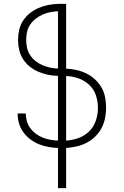

<svg xmlns="http://www.w3.org/2000/svg" viewBox="-20 -755 640 990"><path d="M279 215V8Q254 7 229 2.5Q204 -2 180.5 -11.5Q157 -21 136.5 -36.5Q116 -52 101 -72.5Q86 -93 78.5 -117.5Q71 -142 71 -167V-170H113V-168Q113 -148 119 -128.5Q125 -109 137 -93Q149 -77 165.5 -65Q182 -53 200.5 -45.5Q219 -38 239 -34.5Q259 -31 279 -30V-364Q253 -364 227.5 -369.5Q202 -375 178 -385Q154 -395 133.5 -411.5Q113 -428 99 -450Q85 -472 79 -497.5Q73 -523 73 -549Q73 -575 79 -601Q85 -627 99 -648.5Q113 -670 133.5 -686.5Q154 -703 178 -713.5Q202 -724 227.5 -729Q253 -734 279 -735H321V-401Q348 -400 374.5 -394Q401 -388 425.5 -376Q450 -364 470 -345.5Q490 -327 503.5 -303.5Q517 -280 522 -253Q527 -226 527 -199Q527 -172 521.5 -145Q516 -118 503 -93.5Q490 -69 470 -50Q450 -31 426 -18.5Q402 -6 375 0Q348 6 321 8V215ZM279 -402V-697Q258 -696 238 -692Q218 -688 199 -679.5Q180 -671 163.5 -658Q147 -645 135.5 -628Q124 -611 119.5 -590.5Q115 -570 115 -549Q115 -529 119.5 -508.5Q124 -488 135.5 -470.5Q147 -453 163.5 -440Q180 -427 199 -419Q218 -411 238 -406.5Q258 -402 279 -402ZM321 -30Q354 -32 385.5 -43.5Q417 -55 440.5 -78.5Q464 -102 474.5 -134Q485 -166 485 -199Q485 -232 474.5 -263.5Q464 -295 440 -317.5Q416 -340 384.5 -351Q353 -362 321 -363Z"/></svg>

Font: Iosevka Extralight Extended
Style: Regular
Weight: 200
Width: 7
Monospace: yes
Designer: Belleve Invis
Foundry: Belleve Invis
Version: Version 32.5.0; ttfautohint (v1.8.4)